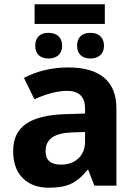

<svg xmlns="http://www.w3.org/2000/svg" viewBox="-20 -875 644 905"><path d="M143.1 -762.2H474.1V-855H143.1ZM146 -659.2C146 -620.1 170.4 -599.1 209 -599.1C246.1 -599.1 272.9 -620.1 272.9 -659.2C272.9 -700.2 246.1 -720.2 209 -720.2C170.4 -720.2 146 -700.2 146 -659.2ZM343.3 -659.2C343.3 -620.1 367.7 -599.1 406.2 -599.1C443.4 -599.1 470.2 -620.1 470.2 -659.2C470.2 -700.2 443.4 -720.2 406.2 -720.2C367.7 -720.2 343.3 -700.2 343.3 -659.2ZM528.8 0V-363.8C528.8 -494.1 448.2 -557.1 301.8 -557.1C225.1 -557.1 155.8 -540.5 92.8 -507.8L142.1 -407.2C201.2 -433.6 252.4 -446.8 295.9 -446.8C352.5 -446.8 380.9 -418.9 380.9 -363.8V-339.8L286.1 -336.9C122.6 -331.1 42 -278.8 42 -163.1C42 -107.9 57.1 -64.9 87.4 -35.2C117.2 -5.4 158.7 9.8 210.9 9.8C253.4 9.8 288.1 3.9 314.9 -8.8C341.3 -21 367.2 -42.5 392.1 -74.2H396L424.8 0ZM380.9 -208C380.9 -175.3 370.6 -148.9 350.1 -128.9C329.1 -108.9 301.8 -99.1 267.1 -99.1C218.8 -99.1 194.8 -120.1 194.8 -162.1C194.8 -220.7 236.8 -248.5 323.2 -251L380.9 -252.9Z"/></svg>

Font: Noto Reveo Sans
Style: Bold
Weight: 700
Designer: Monotype Design team
Foundry: Monotype Imaging Inc.
Version: Version 1.04